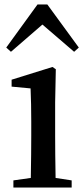

<svg xmlns="http://www.w3.org/2000/svg" viewBox="-20 -840 376 860"><path d="M227 -232Q227 -155 229 -43L301 -32V0H40V-32L118 -43Q120 -157 120 -232V-296Q120 -375 117 -444L32 -452V-483L215 -540L230 -530L227 -381ZM333 -627 312 -608 170 -730 29 -608 8 -627 148 -820H192Z"/></svg>

Font: `n[OS CN SemiBold
Style: <[WOS[P|ûg*[NI>           
Weight: 600
Designer: Ryoko NISHIZUKA ¬âXZm¬º[P (kana & ideographs); Frank Grie√ühammer (Latin, Greek & Cyrillic); Wenlong ZHANG _ e¬á¬ü¬ô (b
Foundry: Adobe Systems Incorporated
Version: Version 1.00 April 7, 2017, initial release